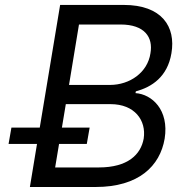

<svg xmlns="http://www.w3.org/2000/svg" viewBox="-20 -747 746 767"><path d="M664.8 -534.1C683.2 -640.6 626.4 -727.3 474.4 -727.3H220.2L138.8 -237.2H25.6L14.2 -171.9H127.8L99.4 0H362.2C534.1 0 619.3 -83.8 637.8 -193.2C656.2 -308.2 586.6 -370.7 521.3 -375L522.7 -382.1C586.6 -399.1 649.1 -440.3 664.8 -534.1ZM419 -407.7H255.7L295.5 -649.1H461.6C558.2 -649.1 592.3 -598 581 -534.1C569.6 -457.4 498.6 -407.7 419 -407.7ZM554 -193.2C542.6 -129.3 490.1 -78.1 375 -78.1H200.3L215.9 -171.9H326.7L338.1 -237.2H227.3L242.9 -331H421.9C517 -331 565.3 -267 554 -193.2Z"/></svg>

Font: TID UI
Style: Italic
Weight: 400
Italic angle: -9.39999°
Designer: The TID Project Authors
Foundry: Bakken & Bæck
Version: Version 1.001;hotconv 1.0.109;makeotfexe 2.5.65596